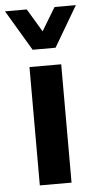

<svg xmlns="http://www.w3.org/2000/svg" viewBox="-67 -793 414 826"><g transform="rotate(-5 140.0 -379.5)"><path d="M71 0V-511H208V0ZM293 -759 190 -584H91L-13 -759H81L175 -602H106L201 -759Z"/></g></svg>

Font: Chivo Medium SemiBold
Style: Regular
Weight: 600
Version: Version 2.002